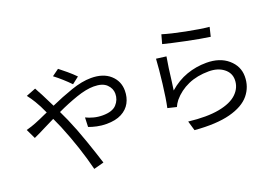

<svg xmlns="http://www.w3.org/2000/svg" viewBox="-111 -1146 2222 1535"><g transform="rotate(-20 1000.0 -378.5)"><path d="M595 -692 537 -647Q476 -710 408 -762L466 -804Q492 -784 529 -753Q566 -722 595 -692ZM158 -686 240 -718Q247 -705 257 -686Q267 -667 275 -653Q301 -602 332 -539Q423 -580 517 -612.5Q611 -645 688 -645Q791 -645 850 -592Q909 -539 909 -458Q909 -401 884.5 -355.5Q860 -310 809.5 -283.5Q759 -257 681 -257Q640 -257 600.5 -265.5Q561 -274 533 -285L536 -365Q564 -351 600 -341.5Q636 -332 676 -332Q758 -332 793.5 -370.5Q829 -409 829 -461Q829 -506 794 -540Q759 -574 685 -574Q621 -574 535.5 -544.5Q450 -515 363 -474Q383 -433 401 -392Q443 -296 483.5 -179Q524 -62 551 24L465 47Q417 -147 330 -359Q313 -398 296 -435Q294 -438 293 -441Q249 -420 210 -400Q146 -367 103 -348L64 -430Q86 -436 109 -443.5Q132 -451 146 -457Q189 -474 243 -499Q252 -503 262 -507Q232 -574 206 -616Q197 -632 183.5 -651Q170 -670 158 -686Z M1316 -705 1337 -781Q1408 -759 1527 -735.5Q1646 -712 1720 -705L1701 -627Q1622 -638 1501.5 -663Q1381 -688 1316 -705ZM1315 -601Q1308 -563 1300 -506.5Q1292 -450 1286 -397Q1280 -354 1276 -325Q1347 -387 1427.5 -415.5Q1508 -444 1596 -444Q1710 -444 1779.5 -384Q1849 -324 1849 -237Q1849 -148 1794.5 -82Q1740 -16 1624 14.5Q1508 45 1324 30L1300 -52Q1456 -34 1559.5 -53.5Q1663 -73 1714 -122.5Q1765 -172 1765 -239Q1765 -298 1716 -335.5Q1667 -373 1591 -373Q1492 -373 1415 -339Q1338 -305 1285 -242Q1265 -216 1255 -192L1180 -210Q1196 -284 1210.5 -405.5Q1225 -527 1230 -612Z"/></g></svg>

Font: Noto Sans CJK KR Regular (TTF)
Style: Regular
Weight: 400
Designer: Ryoko NISHIZUKA 西塚涼子 (kana & ideographs); Paul D. Hunt (Latin, Greek & Cyrillic); Wenlong ZHANG 张文龙 (bopomofo); Sandoll 
Foundry: Adobe Systems Incorporated
Version: Version 1.004;PS 1.004;hotconv 1.0.82;makeotf.lib2.5.63406